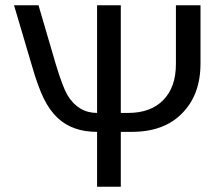

<svg xmlns="http://www.w3.org/2000/svg" viewBox="-20 -708 836 728"><path d="M438 0H348.1V-208Q254.4 -208 198.2 -261.2Q168.9 -288.6 146.5 -333.5Q124 -378.4 100.1 -461.9L33.2 -688H126L192.9 -460Q218.3 -377 235.8 -347.2Q276.9 -279.8 348.1 -279.8V-688H438V-279.8H465.8Q551.8 -279.8 599.4 -328.9Q647 -377.9 647 -464.8V-688H740.2V-466.8Q740.2 -348.1 669.9 -277.8Q601.6 -208 479 -208H438Z"/></svg>

Font: Libra Sans Modern
Style: Regular
Weight: 400
Foundry: Stefan Peev, Context Ltd
Version: Version 1.000